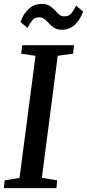

<svg xmlns="http://www.w3.org/2000/svg" viewBox="-20 -978 452 998"><path d="M0 0 4 -40.5 81.5 -53.5 164.5 -688 90 -699 95.5 -743H364.5L360 -699L280 -688L197.5 -53.5L277 -40.5L273.5 0ZM301.5 -823.5Q277 -823.5 261.5 -833.5Q246 -843.5 235 -856Q224 -868.5 212.2 -878.2Q200.5 -888 184 -888Q160.5 -888 147.5 -872.2Q134.5 -856.5 123 -833L86.5 -863.5Q100.5 -905 128.8 -931.2Q157 -957.5 197 -957.5Q222.5 -957.5 238 -947.8Q253.5 -938 264.8 -925.2Q276 -912.5 287.2 -902.8Q298.5 -893 315 -893Q338 -893 351 -909Q364 -925 375.5 -948.5L412 -918Q397.5 -876 369.8 -849.8Q342 -823.5 301.5 -823.5Z"/></svg>

Font: Merriweather 24pt Medium
Style: Italic
Weight: 500
Italic angle: -7.8°
Version: Version 2.101